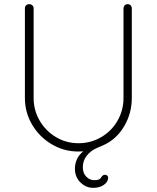

<svg xmlns="http://www.w3.org/2000/svg" viewBox="-20 -720 755 925"><path d="M615 -680V-248Q615 -174 578 -111.5Q541 -49 479 -21Q475 -19 446 -6.5Q417 6 398 30Q379 54 379 85Q379 114 395.5 131Q412 148 434 148Q459 148 465 138Q470 130 474.5 126Q479 122 486 122Q493 122 497 126.5Q501 131 501 136Q501 156 480.5 170.5Q460 185 429 185Q394 185 367.5 159Q341 133 341 93Q341 42 381 9Q373 10 358 10Q288 10 229 -25Q170 -60 135 -119Q100 -178 100 -248V-680Q100 -689 106 -694.5Q112 -700 121 -700Q130 -700 136 -694Q142 -688 142 -680V-248Q142 -189 171 -139Q200 -89 249.5 -59.5Q299 -30 358 -30Q418 -30 468 -59.5Q518 -89 546.5 -139Q575 -189 575 -248V-680Q575 -688 580.5 -694Q586 -700 595 -700Q604 -700 609.5 -694Q615 -688 615 -680Z"/></svg>

Font: Quicksand Light
Style: Regular
Weight: 300
Designer: Andrew Paglinawan
Foundry: Andrew Paglinawan
Version: Version 3.000